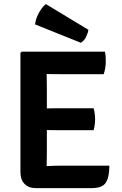

<svg xmlns="http://www.w3.org/2000/svg" viewBox="-20 -942 610 963"><path d="M82.5 -676.5 89 -683H214V-573Q214 -552 214.5 -537Q215 -522 215 -501.5V-171Q215 -154.5 214.5 -140.8Q214 -127 214 -109.5V1.5H159.5Q123.5 1.5 103 -19.8Q82.5 -41 82.5 -78ZM449.5 -399Q453.5 -386.5 455.2 -371Q457 -355.5 457 -344.5Q457 -332.5 455.2 -317.2Q453.5 -302 449.5 -289H280Q268 -289 247.5 -289.2Q227 -289.5 205.5 -289.8Q184 -290 168.5 -290.5V-397.5Q184 -398 205.5 -398.2Q227 -398.5 247.5 -398.8Q268 -399 280 -399ZM506.5 -683Q509.5 -668 510 -654.8Q510.5 -641.5 510.5 -630Q510.5 -618.5 508 -602Q505.5 -585.5 500 -570H280Q268 -570 247.5 -570.2Q227 -570.5 205.5 -571Q184 -571.5 168.5 -572V-683ZM528.5 -111Q528.5 -53.5 510.8 -26Q493 1.5 440.5 1.5H168.5V-106Q197 -107.5 223.5 -109.2Q250 -111 284 -111ZM210 -921.5Q198.5 -913 186.8 -896.5Q175 -880 166.5 -859.8Q158 -839.5 156 -819.5L385.5 -727.5Q402 -737.5 411.2 -756Q420.5 -774.5 423.5 -792.5Z"/></svg>

Font: Signika Light SemiBold
Style: Regular
Weight: 600
Version: Version 2.003;gftools[0.9.32]